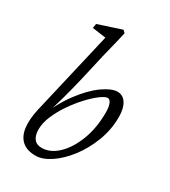

<svg xmlns="http://www.w3.org/2000/svg" viewBox="-170 -762 760 857"><g transform="rotate(30 209.5 -334.0)"><path d="M104.5 -101.6Q104.5 -70.3 117.7 -53.2Q130.9 -36.1 157.2 -36.1Q201.2 -36.1 239.7 -72.8Q278.3 -109.4 302.7 -172.9Q327.1 -236.3 327.1 -316.4Q327.1 -344.7 320.3 -360.8Q313.5 -377 302.7 -377Q290 -377 266.1 -359.4Q242.2 -341.8 214.4 -312Q186.5 -282.2 161.6 -246.1Q136.7 -210 120.6 -172.4Q104.5 -134.8 104.5 -101.6ZM58.6 -176.8 158.2 -604.5 87.9 -614.3 91.8 -636.7 210.9 -675.8 222.7 -664.1Q217.8 -640.6 211.4 -615.7Q205.1 -590.8 199.7 -568.4Q194.3 -545.9 189.5 -527.3L159.2 -394.5Q144.5 -332 129.4 -277.3Q114.3 -222.7 90.8 -151.4H83Q117.2 -239.3 162.6 -299.8Q208 -360.4 252.4 -391.6Q296.9 -422.9 326.2 -422.9Q355.5 -422.9 371.6 -397Q387.7 -371.1 387.7 -328.1Q387.7 -261.7 364.3 -201.2Q340.8 -140.6 304.7 -93.8Q268.6 -46.9 227.5 -19.5Q186.5 7.8 151.4 7.8Q105.5 7.8 80.6 -15.1Q55.7 -38.1 50.8 -79.6Q45.9 -121.1 58.6 -176.8Z"/></g></svg>

Font: Crimson Pro ExtraLight
Style: Italic
Weight: 250
Italic angle: -12°
Designer: Jacques Le Bailly
Foundry: Baron von Fonthausen
Version: Version 1.003